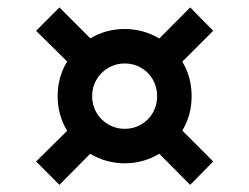

<svg xmlns="http://www.w3.org/2000/svg" viewBox="-20 -611 678 522"><path d="M78.1 -171.9 162.6 -255.4Q136.7 -297.9 136.7 -349.6Q136.7 -401.4 162.6 -443.8L78.1 -527.3L141.6 -590.8L225.6 -506.8Q268.6 -532.2 319.3 -532.2Q369.1 -532.2 413.1 -506.3L497.1 -590.8L559.6 -527.3L475.6 -443.4Q501 -401.4 501 -349.6Q501 -297.9 475.6 -255.9L559.6 -171.9L497.1 -108.4L413.1 -192.9Q369.1 -167 319.3 -167Q269 -167 225.1 -192.9L141.6 -108.4ZM407.2 -349.6Q407.2 -374 395.8 -394.3Q384.3 -414.6 364 -426.5Q343.8 -438.5 319.3 -438.5Q294.9 -438.5 274.4 -426.5Q253.9 -414.6 242.2 -394.3Q230.5 -374 230.5 -349.6Q230.5 -325.2 242.2 -304.9Q253.9 -284.7 274.4 -272.7Q294.9 -260.7 319.3 -260.7Q343.8 -260.7 364 -272.7Q384.3 -284.7 395.8 -304.9Q407.2 -325.2 407.2 -349.6Z"/></svg>

Font: Wanted Sans Medium
Style: Regular
Weight: 500
Designer: Original Design by Kil Hyung-jin and Kang Hanbin, Wanted Lab, Inc; Hangeul from Source Han Sans by Jang Soo-young and Ka
Foundry: Wanted Lab, Inc.
Version: Version 1.001